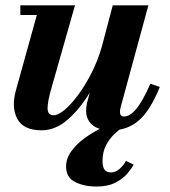

<svg xmlns="http://www.w3.org/2000/svg" viewBox="-20 -480 638 722"><path d="M482.5 139Q475.5 153 459 172.5Q442.5 192 414 206.8Q385.5 221.5 342.5 221.5Q296.5 221.5 262.5 204.5Q228.5 187.5 228.5 146Q228.5 116 248 89Q267.5 62 298.2 39.5Q329 17 363.8 0.2Q398.5 -16.5 429 -26L442.5 -1.5Q427 8 409 25.2Q391 42.5 378.2 67.5Q365.5 92.5 365.5 125.5Q365.5 148.5 373.5 158.5Q381.5 168.5 398 168.5Q414.5 168.5 430 154.8Q445.5 141 453.5 125ZM262 -460 174.5 -152.5Q157.5 -94 159 -70.2Q160.5 -46.5 182 -46.5Q198.5 -46.5 222.5 -66.5Q246.5 -86.5 273 -122Q299.5 -157.5 323.5 -204.2Q347.5 -251 363 -305L404 -460H538L434 -78Q431 -66.5 431 -59Q431 -42 446.5 -42Q468.5 -42 492.2 -70.2Q516 -98.5 545.5 -165L581 -153Q544.5 -63 501.5 -26.5Q458.5 10 399 10Q350.5 10 327.2 -10.2Q304 -30.5 304 -62.5Q304 -80.5 308.5 -97.5L317.5 -132Q281.5 -71.5 235.2 -30.8Q189 10 136.5 10Q68 10 45 -33.2Q22 -76.5 40 -141L118.5 -423.5H56.5V-460Z"/></svg>

Font: Bodoni* 06pt
Style: Bold Italic
Weight: 700
Italic angle: -13°
Version: Version 2.3